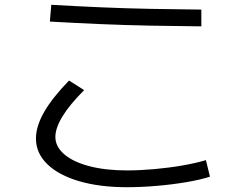

<svg xmlns="http://www.w3.org/2000/svg" viewBox="-20 -753 1040 801"><path d="M510 28Q396 28 310.5 3Q225 -22 177.5 -68Q130 -114 130 -175Q130 -226 164 -285.5Q198 -345 268 -417L331 -377Q271 -317 241 -268Q211 -219 211 -182Q211 -141 248.5 -109Q286 -77 353.5 -59.5Q421 -42 510 -42Q563 -42 624.5 -47.5Q686 -53 743 -63Q800 -73 839 -85L856 -16Q816 -3 757 7Q698 17 633 22.5Q568 28 510 28ZM820 -643Q714 -644 608.5 -646Q503 -648 398 -652.5Q293 -657 188 -663L194 -733Q297 -727 401 -722.5Q505 -718 610 -716Q715 -714 820 -713Z"/></svg>

Font: M PLUS 2
Style: Regular
Weight: 400
Designer: Coji Morishita
Foundry: UNDERFOREST DESIGN
Version: Version 1.001